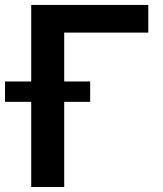

<svg xmlns="http://www.w3.org/2000/svg" viewBox="-53 -747 652 767"><path d="M539.4 -727.3V-616.8H203.5V0H71.7V-727.3ZM-33 -340.2V-421.5H307.2V-340.2Z"/></svg>

Font: Inter UI Semi Bold
Style: Regular
Weight: 600
Designer: Rasmus Andersson
Foundry: rsms
Version: 3.2;8d6f07862